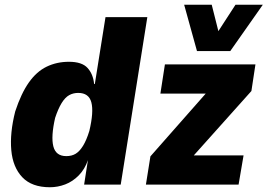

<svg xmlns="http://www.w3.org/2000/svg" viewBox="-20 -777 1126 808"><path d="M190 11Q114 11 74 -31Q34 -73 27.5 -145Q21 -217 44 -308Q69 -384 101.5 -430Q134 -476 176.5 -496.5Q219 -517 270 -517Q325 -517 348.5 -491Q372 -465 376 -424L379 -423L424 -705H600L488 0H334L350 -103Q337 -65 311.5 -39Q286 -13 254.5 -1Q223 11 190 11ZM259 -120Q282 -120 298.5 -130Q315 -140 329.5 -163.5Q344 -187 356 -226Q375 -306 364.5 -346Q354 -386 309 -386Q288 -386 271 -376.5Q254 -367 239.5 -343.5Q225 -320 212 -281Q194 -202 204.5 -161Q215 -120 259 -120ZM594 0 613 -119 880 -422 855 -383H655L674 -506H1055L1038 -394L766 -90L790 -123H1005L984 0ZM809 -562 755 -757H871L899 -646L971 -757H1086L949 -562Z"/></svg>

Font: Nunito Sans 7pt Condensed Black
Style: Italic
Weight: 900
Width: 3
Italic angle: -9°
Designer: Vernon Adams
Foundry: Vernon Adams
Version: Version 3.101;gftools[0.9.27]